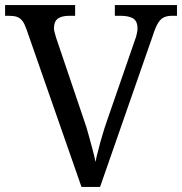

<svg xmlns="http://www.w3.org/2000/svg" viewBox="-20 -734 715 754"><path d="M300 0 84 -619C79 -633 74 -644 68 -652C62 -659 55 -665 46 -668C37 -671 26 -672 13 -672H0V-714H275V-672H252C232 -672 217 -668 207 -661C197 -653 192 -641 192 -624C192 -621 192 -617 193 -613C194 -609 195 -605 196 -601C197 -597 199 -592 200 -587L310 -262C317 -243 323 -223 328 -204C333 -185 338 -166 343 -149C348 -131 352 -114 355 -98C358 -114 362 -131 367 -148C371 -165 376 -184 382 -203C387 -222 394 -241 401 -262L511 -580C513 -585 515 -591 516 -596C517 -601 518 -606 519 -611C520 -616 520 -620 520 -623C520 -640 515 -653 504 -661C493 -668 476 -672 454 -672H431V-714H675V-672H656C643 -672 633 -670 624 -666C615 -662 608 -655 601 -644C594 -633 587 -616 580 -594L373 0H300Z"/></svg>

Font: NameLogos Serif
Style: Regular
Weight: 500
Version: Version 0.1